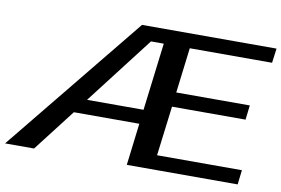

<svg xmlns="http://www.w3.org/2000/svg" viewBox="-71 -768 1300 887"><g transform="rotate(10 579.5 -324.5)"><path d="M1091 0 1099 -68H701L730 -301H1075L1083 -369H738L764 -581H1150L1159 -649H528L0 0H136L288 -197H595L571 0ZM603 -264H338L582 -581H642Z"/></g></svg>

Font: Gamestation Extended
Style: Italic
Weight: 400
Width: 7
Designer: Jonas Hecksher
Foundry: Jonas Hecksher, Playtypeª, e-types AS
Version: Version 1.003